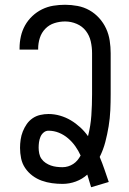

<svg xmlns="http://www.w3.org/2000/svg" viewBox="-20 -763 540 805"><path d="M362 22Q358 9 354 -4.5Q350 -18 346 -31Q325 -12 298 -2Q271 8 242 8Q220 8 198 5Q176 2 155 -5.5Q134 -13 116 -26.5Q98 -40 85.5 -58.5Q73 -77 68.5 -99Q64 -121 64 -143Q64 -160 66.5 -177.5Q69 -195 75.5 -211.5Q82 -228 92 -242.5Q102 -257 116.5 -267Q131 -277 148.5 -281Q166 -285 183 -285Q208 -285 232 -278Q256 -271 277 -258.5Q298 -246 316.5 -229Q335 -212 349 -192Q360 -235 363 -279Q366 -323 366 -368V-540Q366 -565 360.5 -589.5Q355 -614 340 -633.5Q325 -653 301.5 -663Q278 -673 253 -673Q230 -673 208 -666Q186 -659 170 -642.5Q154 -626 147 -604Q140 -582 140 -559V-555H62V-561Q62 -586 67.5 -610.5Q73 -635 85 -656.5Q97 -678 115.5 -695.5Q134 -713 156.5 -724Q179 -735 203.5 -739Q228 -743 253 -743Q279 -743 305.5 -738Q332 -733 355 -720Q378 -707 396 -687Q414 -667 425 -643Q436 -619 440 -592.5Q444 -566 444 -540V-368Q444 -334 442.5 -300.5Q441 -267 435.5 -233.5Q430 -200 421.5 -167.5Q413 -135 398 -105Q409 -79 418 -52.5Q427 -26 436 0ZM242 -62Q254 -62 265.5 -65.5Q277 -69 287 -75.5Q297 -82 304.5 -91Q312 -100 318 -111Q309 -131 296 -149.5Q283 -168 265.5 -183Q248 -198 227 -206.5Q206 -215 183 -215Q172 -215 163 -207.5Q154 -200 149.5 -189Q145 -178 143.5 -166.5Q142 -155 142 -144Q142 -132 144.5 -119.5Q147 -107 154 -97Q161 -87 171.5 -80Q182 -73 193.5 -69Q205 -65 217.5 -63.5Q230 -62 242 -62Z"/></svg>

Font: Iosevka Fixed
Style: Regular
Weight: 400
Monospace: yes
Designer: Belleve Invis
Foundry: Belleve Invis
Version: Version 33.2.4